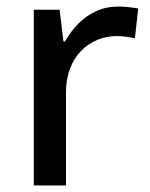

<svg xmlns="http://www.w3.org/2000/svg" viewBox="-20 -568 460 588"><path d="M342.3 -547.9Q356.9 -547.9 374 -546.1Q391.1 -544.4 403.3 -542L393.1 -450.7Q381.3 -453.6 366 -455.6Q350.6 -457.5 337.4 -457.5Q306.2 -457.5 277.8 -445.8Q249.5 -434.1 228 -411.9Q206.5 -389.6 194.3 -357.7Q182.1 -325.7 182.1 -284.7V0H83.5V-538.1H162.6L174.3 -440.9H178.7Q195.3 -470.2 219 -494.6Q242.7 -519 273.7 -533.4Q304.7 -547.9 342.3 -547.9Z"/></svg>

Font: Open Sans Medium
Style: Regular
Weight: 500
Designer: Monotype Design Team
Foundry: Monotype Imaging Inc.
Version: Version 3.000